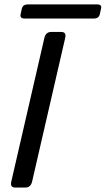

<svg xmlns="http://www.w3.org/2000/svg" viewBox="-20 -844 475 864"><path d="M90.3 -760.7Q68.4 -760.7 72.8 -780.3L78.1 -804.7Q83 -824.2 105 -824.2H417.5Q439.5 -824.2 434.6 -804.7L429.2 -780.3Q424.8 -760.7 402.8 -760.7ZM48.8 0Q24.4 0 30.8 -26.9L179.7 -673.3Q186 -700.2 210.4 -700.2H255.4Q279.8 -700.2 273.4 -673.3L124.5 -26.9Q118.2 0 93.8 0Z"/></svg>

Font: Istok Web
Style: BoldItalic
Weight: 700
Italic angle: -13°
Designer: Andrey V. Panov
Foundry: Andrey V. Panov
Version: Version 1.0.2g